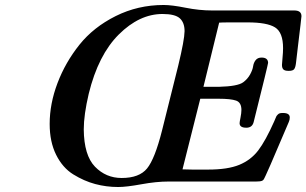

<svg xmlns="http://www.w3.org/2000/svg" viewBox="-20 -728 1229 770"><path d="M179.2 -231Q179.2 -312 210.7 -395Q242.2 -478 298.6 -548.6Q355 -619.1 444.1 -663.6Q533.2 -708 636.2 -708Q669.4 -708 724.1 -697Q778.8 -686 831.1 -686H1160.2Q1189 -686 1189 -663.1Q1189 -660.2 1185.1 -627.7Q1181.2 -595.2 1175.5 -547.6Q1169.9 -500 1167 -475.1Q1165 -458 1159.9 -450.9Q1154.8 -443.8 1138.2 -443.8H1137.2Q1122.1 -443.8 1116.5 -449.5Q1110.8 -455.1 1110.8 -467.8Q1110.8 -473.6 1113 -495.8Q1115.2 -518.1 1115.2 -535.2Q1115.2 -598.1 1083 -618.2Q1050.8 -638.2 973.1 -638.2H908.2Q867.2 -638.2 858.9 -637.2L795.9 -379.9H858.9Q933.1 -381.8 955.1 -397.9Q973.1 -411.1 983.2 -429.7Q993.2 -448.2 995.1 -462.2Q997.1 -476.1 1005.1 -486.6Q1013.2 -497.1 1028.8 -497.1Q1054.7 -497.1 1055.2 -476.1Q1055.2 -470.2 997.1 -237.8Q991.2 -215.8 967.8 -215.8Q940.9 -215.8 940.9 -233.9Q940.9 -238.8 944.6 -256.8Q948.2 -274.9 948.2 -287.1Q948.2 -316.9 927 -324.5Q905.8 -332 856.9 -332H783.2L711.9 -48.8Q725.1 -47.9 751 -47.9H814.9Q893.1 -47.9 939.5 -66.9Q985.8 -85.9 1015.4 -124.5Q1044.9 -163.1 1080.1 -242.2Q1081.1 -244.1 1084.5 -252.7Q1087.9 -261.2 1088.9 -262.7Q1089.8 -264.2 1094 -268.6Q1098.1 -272.9 1103 -273.9Q1107.9 -274.9 1115.2 -274.9Q1142.1 -274.9 1142.1 -256.8Q1142.1 -247.1 1138.2 -238.8Q1043 -13.7 1037.1 -7.8Q1035.2 -4.9 1030.8 -2.9Q1023.9 0 1006.8 0H655.8Q606.9 0 546.9 11Q486.8 22 454.1 22Q406.2 22 361.6 10Q316.9 -2 273.9 -28.6Q231 -55.2 205.1 -107.2Q179.2 -159.2 179.2 -231ZM315.9 -209Q316.9 -105 360.8 -59.6Q404.8 -14.2 467.8 -14.2Q538.6 -14.2 569.8 -52.5Q601.1 -90.8 629.9 -205.1L694.8 -464.8Q719.7 -567.9 720.2 -603Q720.2 -637.2 701.2 -654.5Q682.1 -671.9 631.8 -671.9Q539.1 -671.9 456.5 -589.8Q374 -507.8 335.9 -352.1Q315.9 -267.1 315.9 -209Z"/></svg>

Font: CMU Serif
Style: BoldItalic
Weight: 700
Italic angle: -14.04°
Version: Version 0.7.0